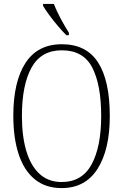

<svg xmlns="http://www.w3.org/2000/svg" viewBox="-20 -951 630 981"><path d="M295 10Q212 10 157 -35.5Q102 -81 75 -164Q48 -247 48 -359Q48 -533 110 -629Q172 -725 296 -725Q421 -725 481 -632Q541 -539 541 -358Q541 -187 478.5 -88.5Q416 10 295 10ZM295 -21Q399 -21 448 -111Q497 -201 497 -358Q497 -517 451.5 -605.5Q406 -694 296 -694Q190 -694 141 -605.5Q92 -517 92 -358Q92 -255 114.5 -179.5Q137 -104 182 -62.5Q227 -21 295 -21ZM319 -771Q301 -789 276.5 -817.5Q252 -846 231 -875Q210 -904 200 -921V-931H255Q268 -897 290.5 -855Q313 -813 332 -784V-771Z"/></svg>

Font: Noto Serif Tamil Condensed ExtraLight
Style: Regular
Weight: 200
Width: 3
Designer: Indian Type Foundry, Tom Grace, and the Monotype Design Team
Foundry: Monotype Imaging Inc.
Version: Version 2.004; ttfautohint (v1.8.4.7-5d5b)